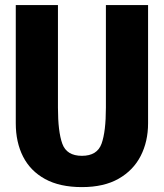

<svg xmlns="http://www.w3.org/2000/svg" viewBox="-20 -731 655 768"><path d="M572.3 -710.8V-237.9Q572.3 -165.1 542.8 -107.4Q513.3 -49.7 454.6 -16.2Q395.9 17.4 307.7 17.4Q219 17.4 160.3 -14.9Q101.5 -47.2 72.3 -104.6Q43.1 -162.1 43.1 -237.9V-710.8H211.8V-300.5Q211.8 -204.6 229.2 -156.2Q246.7 -107.7 307.7 -107.7Q368.7 -107.7 386.2 -156.2Q403.6 -204.6 403.6 -300.5V-710.8Z"/></svg>

Font: Fira Code
Style: Bold
Weight: 700
Monospace: yes
Designer: Carrois Corporate, Edenspiekermann AG, Nikita Prokopov
Foundry: Carrois Corporate, Edenspiekermann AG, Nikita Prokopov
Version: Version 6.000; ttfautohint (v1.8.2) -l 8 -r 50 -G 200 -x 14 